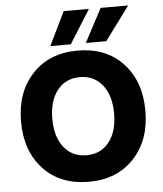

<svg xmlns="http://www.w3.org/2000/svg" viewBox="-60 -950 855 1009"><g transform="rotate(-5 368.0 -445.5)"><path d="M696 -339Q696 -184 606.5 -88.5Q517 7 368 7Q218 7 129 -88Q40 -183 40 -339Q40 -494 129.5 -589.5Q219 -685 368 -685Q518 -685 607 -590Q696 -495 696 -339ZM249 -489.5Q205 -434 205 -339Q205 -244 249 -188.5Q293 -133 368 -133Q443 -133 487 -188.5Q531 -244 531 -339Q531 -434 487 -489.5Q443 -545 368 -545Q293 -545 249 -489.5ZM523 -721H415L509 -898H654ZM336 -721H228L314 -898H447Z"/></g></svg>

Font: Hind Siliguri
Style: Bold
Weight: 700
Designer: Jyotish Sonowal
Foundry: Indian Type Foundry
Version: Version 1.001;PS 1.0;hotconv 1.0.86;makeotf.lib2.5.63406; tt